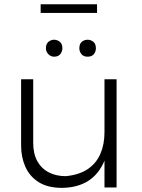

<svg xmlns="http://www.w3.org/2000/svg" viewBox="-20 -906 684 928"><path d="M449 -843.5H176.5V-885.5H449ZM280 2Q211 2 167.2 -25.5Q123.5 -53 102.8 -99.5Q82 -146 82 -202.5V-523H140.5V-216Q140.5 -162.5 160.5 -126.8Q180.5 -91 216 -72.8Q251.5 -54.5 298 -54.5Q363.5 -61 404.8 -89.2Q446 -117.5 465.5 -163.2Q485 -209 485 -266.5V-523H543.5V0H485V-129.5Q431 0 280 2ZM241.5 -632Q225.5 -632 213.8 -644Q202 -656 202 -672.5Q202 -694.5 214.5 -704.2Q227 -714 241.5 -714Q256 -714 268.8 -704.2Q281.5 -694.5 281.5 -672.5Q281.5 -657.5 271.8 -644.8Q262 -632 241.5 -632ZM403.5 -632Q383.5 -632 373.5 -644.5Q363.5 -657 363.5 -672.5Q363.5 -694 375.5 -704Q387.5 -714 403.5 -714Q418 -714 430.8 -704.2Q443.5 -694.5 443.5 -672.5Q443.5 -657 433.8 -644.5Q424 -632 403.5 -632Z"/></svg>

Font: Argentum Novus Light
Style: Regular
Weight: 300
Designer: Julieta Ulanovsky (font) & Cristiano Sobral (main changes)
Foundry: Julieta Ulanovsky (font) & Cristiano Sobral (main changes)
Version: Version 3.00;November 27, 2020;FontCreator 13.0.0.2655 64-bi